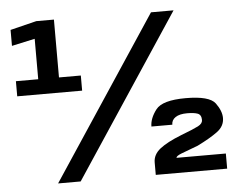

<svg xmlns="http://www.w3.org/2000/svg" viewBox="-50 -738 987 797"><g transform="rotate(-5 444.0 -339.5)"><path d="M23 -375H293.5V-438H202.5V-679H129L19.5 -652V-585.5L116 -606.5V-438H23ZM160.5 0H254.5L700.5 -674H606.5ZM567.5 0H865V-63H659.5Q659.5 -70.5 681 -79Q702.5 -87.5 751.5 -105.5Q805 -132 835.5 -154.5Q866 -177 866 -211Q866 -240.5 841.8 -273.5Q817.5 -306.5 718.5 -306.5Q621.5 -306.5 594.2 -271Q567 -235.5 567 -201.5H654Q654 -221 670.8 -232.2Q687.5 -243.5 719.5 -243.5Q748 -243.5 763.2 -237.8Q778.5 -232 778.5 -210Q778.5 -195.5 759.5 -185.5Q740.5 -175.5 686.5 -155Q627 -131.5 597.2 -108Q567.5 -84.5 567.5 -51.5Z"/></g></svg>

Font: Anybody SemiCondensed ExtraBold
Style: Regular
Weight: 800
Width: 4
Version: Version 1.113;gftools[0.9.25]